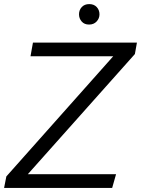

<svg xmlns="http://www.w3.org/2000/svg" viewBox="-24 -918 689 938"><path d="M-4 0 7 -56 529 -643H125L137 -710H645L635 -654L112 -67H543L524 0ZM411 -798Q388 -798 375 -813Q362 -828 362 -848Q362 -869 375.5 -883.5Q389 -898 412 -898Q435 -898 448.5 -883.5Q462 -869 462 -848Q462 -828 448 -813Q434 -798 411 -798Z"/></svg>

Font: Livvic
Style: Italic
Weight: 400
Italic angle: -10°
Designer: Jacques Le Bailly, Baron von Fonthausen
Version: Version 1.001; ttfautohint (v1.8.2)